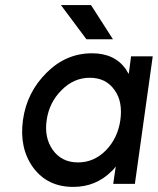

<svg xmlns="http://www.w3.org/2000/svg" viewBox="-20 -721 619 753"><path d="M319 -567H423L337 -701H219ZM494 -500 485 -431Q482 -435 479 -440Q476 -445 474 -449Q430 -512 341 -512Q239 -512 163 -436Q85 -359 70 -250Q55 -140 110 -64Q166 12 267 12Q356 12 417 -49Q422 -53 426 -58Q430 -63 434 -68L424 0H509L579 -500ZM332 -416Q396 -416 429 -368Q446 -345 451.5 -315Q457 -285 452 -250Q447 -215 433 -185.5Q419 -156 396 -132Q349 -84 286 -84Q222 -84 187 -133Q153 -181 163 -250Q173 -319 221 -367Q269 -416 332 -416Z"/></svg>

Font: Unageo
Style: Medium-Italic
Weight: 500
Designer: Richard Sepsi
Foundry: Richard Sepsi
Version: Version 2.000